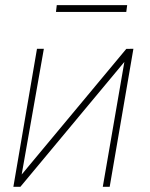

<svg xmlns="http://www.w3.org/2000/svg" viewBox="-20 -715 576 735"><path d="M463.4 -527.8 490.7 -528.3 399.9 0H373.5L456.1 -478L58.1 0H31.2L121.6 -528.3H147.9L63 -46.9ZM463.4 -669.4H194.3L197.3 -695.3H466.8Z"/></svg>

Font: Roboto Thin
Style: Italic
Weight: 250
Italic angle: -12°
Designer: Google
Version: Version 2.134; 2016